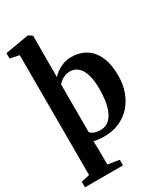

<svg xmlns="http://www.w3.org/2000/svg" viewBox="-254 -925 1100 1269"><g transform="rotate(-30 296.0 -291.0)"><path d="M4 238V195L68 181.5L67.5 -734L-2 -748.5V-789.5L173 -819.5H181.5L208 -801.5L207.5 -485.5Q220 -500.5 241.8 -516.2Q263.5 -532 292.5 -542.8Q321.5 -553.5 355.5 -553.5Q416.5 -553.5 463.5 -525.2Q510.5 -497 537.2 -439Q564 -381 564 -291Q564 -224.5 543.8 -169.2Q523.5 -114 486.5 -73.5Q449.5 -33 398.2 -11Q347 11 285.5 11Q262 11 240.8 8.5Q219.5 6 205 2.5L207 67.5L207.5 181.5L294 195V238ZM284.5 -38Q323.5 -38 351.8 -63.8Q380 -89.5 395.8 -141.8Q411.5 -194 412 -273Q412.5 -328.5 403.8 -367.2Q395 -406 379.8 -429.8Q364.5 -453.5 344 -464.5Q323.5 -475.5 300 -475.5Q277.5 -475.5 259.2 -468Q241 -460.5 228 -450Q215 -439.5 207.5 -430.5V-68Q214 -54.5 236.2 -46.2Q258.5 -38 284.5 -38Z"/></g></svg>

Font: Merriweather 60pt
Style: Bold
Weight: 700
Version: Version 2.100